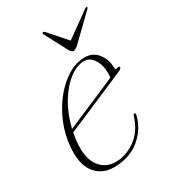

<svg xmlns="http://www.w3.org/2000/svg" viewBox="-159 -703 702 792"><g transform="rotate(-30 192.0 -307.0)"><path d="M336 -133.5Q322.5 -75 273.5 -33.8Q224.5 7.5 149.5 7.5Q91 7.5 59.2 -34.8Q27.5 -77 35 -156.5Q40 -213.5 62 -265.5Q84 -317.5 117.2 -358.2Q150.5 -399 189.8 -422.5Q229 -446 269 -446Q308.5 -446 331.2 -416.5Q354 -387 354 -348Q354 -337 366.5 -341.5Q376 -344.5 376.5 -337.5Q377 -331.5 362.5 -325Q351 -320 323.8 -308.2Q296.5 -296.5 261 -281.2Q225.5 -266 189 -250.2Q152.5 -234.5 121.8 -221.5Q91 -208.5 74.5 -201.5Q70.5 -181.5 68.5 -161.5Q61 -85.5 89.2 -46.8Q117.5 -8 166 -8Q215.5 -8 260.2 -39.8Q305 -71.5 325 -135.5Q327 -143 332 -143Q338 -143 336 -133.5ZM260 -434Q225 -434 188.5 -406Q152 -378 122.2 -328.8Q92.5 -279.5 77.5 -216Q97 -224.5 129.5 -238.5Q162 -252.5 198.5 -268Q235 -283.5 267.8 -297.8Q300.5 -312 320 -320.5Q321.5 -327.5 321.5 -341.5Q321.5 -380.5 304.2 -407.2Q287 -434 260 -434ZM266.5 -503.5Q253 -491.5 244.5 -491.5Q235.5 -491.5 228.5 -503.5L171 -612.5Q167.5 -618.5 172 -621.5Q175.5 -623.5 180.5 -619L255 -534.5L372.5 -619Q380 -624 382.5 -621.5Q385 -618.5 379 -612.5Z"/></g></svg>

Font: Fraunces 72pt Thin
Style: Italic
Weight: 100
Italic angle: -16°
Version: Version 1.000;[b76b70a41]